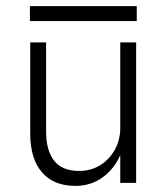

<svg xmlns="http://www.w3.org/2000/svg" viewBox="-20 -599 545 629"><path d="M78 -530V-579H428V-530ZM131 -168Q131 -107 157 -73Q183 -39 239 -39Q278 -39 308.5 -58Q339 -77 356.5 -109Q374 -141 374 -180V-460H426V0H374V-91Q354 -45 315.5 -17.5Q277 10 227 10Q156 10 117.5 -34.5Q79 -79 79 -162V-460H131Z"/></svg>

Font: Jost* Light
Style: Regular
Weight: 300
Version: Version 3.7